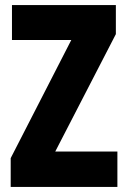

<svg xmlns="http://www.w3.org/2000/svg" viewBox="-20 -734 502 754"><path d="M441 0V-139H197L435 -600V-714H27V-577H260L22 -113V0Z"/></svg>

Font: Noto Sans Bengali ExtraCondensed ExtraBold
Style: Regular
Weight: 800
Width: 2
Designer: Joana Ranito - Universal Thirst; Jelle Bosma - Monotype Design Team
Foundry: Universal Thirst ehf.
Version: Version 3.000